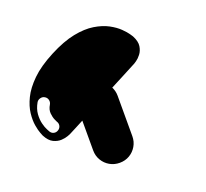

<svg xmlns="http://www.w3.org/2000/svg" viewBox="-141 -818 1282 1193"><g transform="rotate(-20 500.0 -221.5)"><path d="M224 -69Q224 -69 207 -62.5Q190 -56 164.5 -54.5Q139 -53 111.5 -66Q84 -79 63 -119Q63 -119 55 -139Q47 -159 41 -194Q35 -229 40 -274.5Q45 -320 70 -371.5Q95 -423 148.5 -475.5Q202 -528 294 -576Q386 -624 459.5 -638.5Q533 -653 589.5 -644Q646 -635 686 -613.5Q726 -592 751.5 -567Q777 -542 789 -524Q801 -506 801 -506Q822 -466 817.5 -436Q813 -406 797 -385.5Q781 -365 766 -355Q751 -345 751 -345Q709 -323 660.5 -297.5Q612 -272 571 -251Q585 -223 585 -193V75Q585 111 567.5 140.5Q550 170 521 187Q492 204 456 204Q420 204 390.5 187Q361 170 343.5 140.5Q326 111 326 75V-122Q300 -108 273.5 -94.5Q247 -81 224 -69ZM104 -325Q83 -288 80.5 -253.5Q78 -219 85 -191Q92 -163 101 -146.5Q110 -130 111 -128Q120 -114 135 -111Q150 -108 164 -117Q178 -126 181 -141.5Q184 -157 175 -170Q174 -172 166.5 -188.5Q159 -205 156.5 -231Q154 -257 171 -285Q179 -299 175 -314.5Q171 -330 157 -338Q144 -346 128 -342Q112 -338 104 -325Z"/></g></svg>

Font: Nikukyu
Style: Regular
Weight: 400
Version: Version 1.00